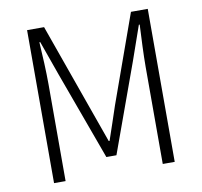

<svg xmlns="http://www.w3.org/2000/svg" viewBox="-80 -815 948 901"><g transform="rotate(-10 393.5 -364.5)"><path d="M106 0H161V-462C161 -522 157 -602 153 -663H157L215 -500L369 -78H417L570 -500L627 -663H631C628 -602 624 -522 624 -462V0H681V-729H601L451 -310C433 -257 416 -204 397 -150H393C374 -204 355 -257 336 -310L187 -729H106Z"/></g></svg>

Font: Noto Sans HK Light
Style: Regular
Weight: 300
Designer: Ryoko NISHIZUKA 西塚涼子 (kana, bopomofo & ideographs); Paul D. Hunt (Latin, Greek & Cyrillic); Sandoll Communications 산돌커뮤니
Foundry: Adobe
Version: Version 2.004;hotconv 1.0.118;makeotfexe 2.5.65603